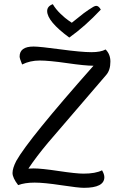

<svg xmlns="http://www.w3.org/2000/svg" viewBox="-20 -890 551 920"><path d="M312 -710Q206 -788 206 -837Q206 -860 233 -870Q247 -846 270 -824Q293 -802 308 -792L324 -781Q331 -786 351 -802.5Q371 -819 380.5 -826Q390 -833 404.5 -843Q419 -853 427.5 -857.5Q436 -862 441 -862Q453 -862 463 -844Q388 -764 312 -710ZM141 -667Q170 -667 270 -653.5Q370 -640 418 -640Q463 -640 486 -653Q509 -630 509 -595Q509 -554 489 -531L210 -206Q153 -138 116 -82Q124 -83 141 -83Q178 -83 261.5 -70.5Q345 -58 380 -58Q438 -58 469 -74Q480 -55 480 -41Q480 10 382 10Q356 10 273.5 -2.5Q191 -15 146 -15Q99 -15 67 -3Q40 -38 40 -61Q40 -84 58 -119Q117 -224 428 -575Q388 -575 301.5 -587.5Q215 -600 170 -600Q124 -600 86 -581Q74 -610 74 -619Q74 -667 141 -667Z"/></svg>

Font: Overlock
Style: Italic
Weight: 400
Designer: Dario Muhafara
Foundry: Dario Manuel Muhafara
Version: Version 1.002